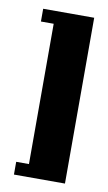

<svg xmlns="http://www.w3.org/2000/svg" viewBox="-67 -517 334 593"><g transform="rotate(10 100.0 -220.0)"><path d="M20 -480H180V40H20V0H60V-440H20Z"/></g></svg>

Font: SOV_poster
Style: Bold
Weight: 700
Version: Version 1.00